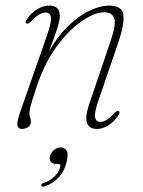

<svg xmlns="http://www.w3.org/2000/svg" viewBox="-20 -466 525 705"><path d="M77.5 -379.5Q70.5 -383 78 -394.5Q94 -419 116.5 -432.2Q139 -445.5 161 -445.5Q199.5 -445.5 199.5 -408Q199.5 -390.5 190.2 -361.5Q181 -332.5 160 -278Q196 -339 236 -375.8Q276 -412.5 313.5 -429Q351 -445.5 379.5 -445.5Q429 -445.5 433 -411.2Q437 -377 415.5 -313.5L340 -92.5Q326 -51 329.2 -34.8Q332.5 -18.5 348 -18.5Q358.5 -18.5 370.8 -25.2Q383 -32 400 -51Q410.5 -61.5 415.5 -58.5Q422 -54.5 416 -44.5Q399 -18.5 377.8 -5.5Q356.5 7.5 335 7.5Q308 7.5 299.8 -13.8Q291.5 -35 307 -82L387 -318Q407 -377.5 399.2 -399.2Q391.5 -421 362 -421Q329.5 -421 282.5 -390Q235.5 -359 189.2 -296.8Q143 -234.5 112.5 -141.5Q96 -91.5 92 -75.2Q88 -59 88 -51Q88 -42 90.8 -34.8Q93.5 -27.5 93.5 -18Q93.5 -7 83.5 0.2Q73.5 7.5 60.5 7.5Q46 7.5 44 -6.5Q42 -20.5 54.5 -56L154 -340Q169.5 -385.5 166.8 -402.8Q164 -420 147.5 -420Q136.5 -420 123.8 -412.8Q111 -405.5 94.5 -387.5Q83.5 -376.5 77.5 -379.5ZM186 136Q172 136 166.2 127.5Q160.5 119 164 106.5Q167.5 93 178.5 84.2Q189.5 75.5 202.5 75.5Q218 75.5 225 88.5Q232 101.5 224 131Q215.5 165 193.2 187.8Q171 210.5 143 218.5Q133 221 131.5 215Q131 208 140 206Q163.5 198.5 180 182Q196.5 165.5 201 147.5Q204 136 194 136Z"/></svg>

Font: Fraunces 72pt Soft Thin
Style: Italic
Weight: 100
Italic angle: -16°
Version: Version 1.000;[0bf87f6ff]